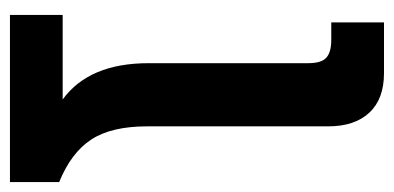

<svg xmlns="http://www.w3.org/2000/svg" viewBox="-228 -569 792 386"><g transform="rotate(-90 168.0 -376.0)"><path d="M107 -112V-476Q107 -548 80.5 -588.5Q54 -629 -5 -653V-752H331V-646H161Q234 -593 234 -473V-152Q234 -126 245 -116Q256 -106 281 -106H316V0H214Q162 0 134.5 -29.5Q107 -59 107 -112Z"/></g></svg>

Font: Prompt Medium
Style: Regular
Weight: 500
Designer: Katatrad Team
Foundry: CadsonDemak
Version: Version 1.001